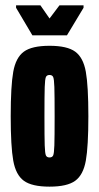

<svg xmlns="http://www.w3.org/2000/svg" viewBox="-20 -689 370 717"><path d="M20 -255Q20 -368 29.5 -421Q39 -474 69 -496Q99 -518 165 -518Q231 -518 261 -496Q291 -474 300.5 -421Q310 -368 310 -255Q310 -142 300.5 -89Q291 -36 261 -14Q231 8 165 8Q99 8 69 -14Q39 -36 29.5 -89Q20 -142 20 -255ZM184 -255Q184 -334 183 -364Q182 -394 178.5 -401.5Q175 -409 165 -409Q155 -409 151.5 -401.5Q148 -394 147 -364Q146 -334 146 -255Q146 -176 147 -146Q148 -116 151.5 -108.5Q155 -101 165 -101Q175 -101 178.5 -108.5Q182 -116 183 -146Q184 -176 184 -255ZM101 -557 40 -660V-669H131L165 -620L202 -669H292V-660L230 -557Z"/></svg>

Font: Saira Ultra Condensed Black
Style: Regular
Weight: 900
Width: 1
Designer: Hector Gatti with collaboration of the Omnibus-Type team
Foundry: Omnibus-Type
Version: Version 1.001; ttfautohint (v1.8)